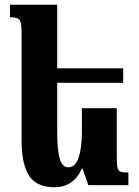

<svg xmlns="http://www.w3.org/2000/svg" viewBox="-20 -780 585 809"><path d="M521 -53V0H352L328 -70H325Q290 9 209 9Q135 9 103 -39Q71 -87 71 -189V-632Q71 -668 68 -682.5Q65 -697 55 -702Q45 -707 22 -707V-760H221V-492H499V-431H221V-220Q221 -149 231.5 -112Q242 -75 268 -75Q297 -75 311 -115Q325 -155 325 -227V-324H472V-120Q472 -86 475 -73.5Q478 -61 487 -57Q496 -53 521 -53Z"/></svg>

Font: Noto Serif Armenian Bold Cond
Style: Regular
Weight: 700
Width: 3
Designer: Monotype Design team
Foundry: Monotype Imaging Inc.
Version: Version 1.000